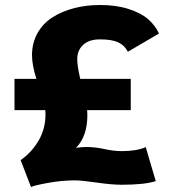

<svg xmlns="http://www.w3.org/2000/svg" viewBox="-20 -726 750 768"><path d="M104 22 62.5 -85.5Q107 -116.5 134.5 -163.8Q162 -211 162 -269Q162 -274.5 161 -285.5H38V-410.5H125.5Q108 -466.5 108 -505Q108 -554 129.8 -593Q151.5 -632 189.2 -656.2Q227 -680.5 275.8 -693.2Q324.5 -706 380 -706Q445 -706 494.5 -690Q544 -674 572.2 -649.5Q600.5 -625 616 -592L491.5 -519Q478 -545 452.5 -556.8Q427 -568.5 380 -568.5Q336.5 -568.5 312.8 -546.8Q289 -525 289 -489.5Q289 -462 301 -410.5H503V-285.5H328.5Q329.5 -272.5 329.5 -266Q329.5 -180.5 284 -134.5Q305 -138 324.5 -138Q360 -138 397.5 -129.8Q435 -121.5 467 -121.5Q527 -121.5 563 -137.5L603 -1.5Q558 13 467 13Q426.5 13 366.5 4.2Q306.5 -4.5 280.5 -4.5Q227.5 -4.5 172.5 5.5Q117.5 15.5 104 22Z"/></svg>

Font: League Mono ExtraBold
Style: Regular
Weight: 800
Width: 6
Designer: Tyler Finck
Foundry: The League of Moveable Type / Tyler Finck
Version: Version 2.210